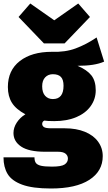

<svg xmlns="http://www.w3.org/2000/svg" viewBox="-25 -850 615 1097"><path d="M570 -498Q517 -474 418 -474Q472 -451 497 -419.5Q522 -388 522 -334Q522 -284 493 -243.5Q464 -203 410.5 -180.5Q357 -158 285 -158Q246 -158 228 -161Q216 -155 216 -142Q216 -131 226 -124Q236 -117 268 -117H345Q411 -117 460 -97Q509 -77 535.5 -40.5Q562 -4 562 42Q562 128 485.5 177.5Q409 227 266 227Q161 227 101.5 205Q42 183 18.5 144Q-5 105 -5 49H172Q172 70 180 81Q188 92 209 97Q230 102 272 102Q326 102 344.5 89.5Q363 77 363 56Q363 39 349.5 28Q336 17 306 17H232Q140 17 96 -12.5Q52 -42 52 -90Q52 -121 71 -150Q90 -179 120 -197Q66 -226 43 -263Q20 -300 20 -353Q20 -448 88 -501Q156 -554 271 -554Q347 -551 407.5 -573.5Q468 -596 527 -636ZM216 -357Q216 -321 233 -302.5Q250 -284 277 -284Q338 -284 338 -360Q338 -395 323 -410.5Q308 -426 277 -426Q250 -426 233 -408Q216 -390 216 -357ZM422 -830 489 -753 344 -602H226L81 -753L148 -830L285 -734Z"/></svg>

Font: Fira Sans Black
Style: Regular
Weight: 900
Designer: Carrois Corporate & Edenspiekermann AG
Foundry: Carrois Corporate GbR & Edenspiekermann AG
Version: Version 4.203